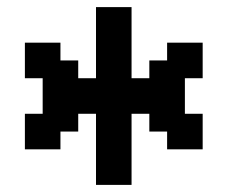

<svg xmlns="http://www.w3.org/2000/svg" viewBox="-20 -620 640 540"><path d="M50 -200H150V-250H200V-300H250V-100H350V-300H400V-250H450V-200H550V-300H500V-400H550V-500H450V-450H400V-400H350V-600H250V-400H200V-450H150V-500H50V-400H100V-300H50Z"/></svg>

Font: Matrix Sans Video
Style: Regular
Weight: 400
Designer: Brad Neil
Version: Version 1.100